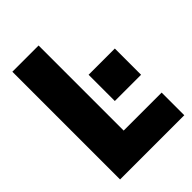

<svg xmlns="http://www.w3.org/2000/svg" viewBox="-226 -881 983 983"><g transform="rotate(-45 265.0 -390.0)"><path d="M515 0H50V-780H240V-164H515ZM505 -303H315V-493H505Z"/></g></svg>

Font: Tanohe Sans ExtraBold
Style: Regular
Weight: 800
Designer: Village Type and Design LLC & Cristiano Sobral
Foundry: Cooper Hewitt Smithsonian Design Museum
Version: Version 1.00;September 29, 2021;FontCreator 13.0.0.2655 64-b